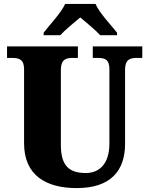

<svg xmlns="http://www.w3.org/2000/svg" viewBox="-20 -951 762 981"><path d="M203 -784V-771H288C308 -794 361 -838 390 -862C418 -839 475 -791 492 -771H578V-784C548 -822 487 -886 468 -931H313C293 -886 232 -822 203 -784ZM372 10C549 10 619 -82 619 -216V-594C619 -648 645 -655 679 -655H707V-714H454V-655H481C515 -655 539 -648 539 -598V-218C539 -110 484 -67 419 -67C337 -67 291 -100 291 -210V-594C291 -648 318 -655 351 -655H378V-714H16V-655H43C76 -655 103 -648 103 -598V-219C103 -55 215 10 372 10Z"/></svg>

Font: Noto Serif Tamil SemiCondensed Black
Style: Regular
Weight: 900
Width: 4
Designer: Indian Type Foundry, Tom Grace, and the Monotype Design Team
Foundry: Monotype Imaging Inc.
Version: Version 2.004